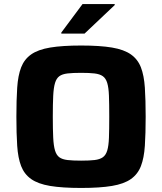

<svg xmlns="http://www.w3.org/2000/svg" viewBox="-20 -921 801 949"><path d="M381 8Q287 8 227.5 -2Q168 -12 134 -36Q100 -60 84.5 -100Q69 -140 65 -200.5Q61 -261 61 -344Q61 -427 65 -487.5Q69 -548 84.5 -588Q100 -628 134 -652Q168 -676 228 -686Q288 -696 381 -696Q474 -696 533.5 -686Q593 -676 627 -652Q661 -628 676.5 -588Q692 -548 696 -487.5Q700 -427 700 -344Q700 -261 696 -200.5Q692 -140 676.5 -100Q661 -60 627 -36Q593 -12 533.5 -2Q474 8 381 8ZM381 -127Q422 -127 447.5 -130Q473 -133 488 -143.5Q503 -154 510 -177Q517 -200 518.5 -240.5Q520 -281 520 -344Q520 -407 518.5 -447.5Q517 -488 510 -511Q503 -534 488 -544.5Q473 -555 447 -558Q421 -561 381 -561Q340 -561 314 -558Q288 -555 273.5 -544.5Q259 -534 252 -511Q245 -488 243 -447.5Q241 -407 241 -344Q241 -281 243 -240.5Q245 -200 252 -177Q259 -154 273.5 -143.5Q288 -133 314 -130Q340 -127 381 -127ZM283 -755V-760L388 -901H547V-896L398 -755Z"/></svg>

Font: Saira SemiExpanded
Style: Bold
Weight: 700
Width: 6
Designer: Hector Gatti with collaboration of the Omnibus-Type team
Foundry: Omnibus-Type
Version: Version 1.101